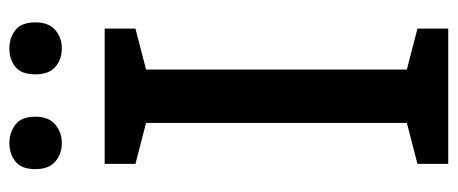

<svg xmlns="http://www.w3.org/2000/svg" viewBox="-296 -656 952 399"><g transform="rotate(-90 179.5 -456.0)"><path d="M320 0H39V-64L124 -86V-628L39 -650V-714H320V-650L235 -628V-86L320 -64ZM28 -858Q28 -887 44 -899.5Q60 -912 82 -912Q104 -912 120.5 -899.5Q137 -887 137 -858Q137 -830 120.5 -816.5Q104 -803 82 -803Q60 -803 44 -816.5Q28 -830 28 -858ZM225 -858Q225 -887 240.5 -899.5Q256 -912 279 -912Q301 -912 317 -899.5Q333 -887 333 -858Q333 -830 317 -816.5Q301 -803 279 -803Q256 -803 240.5 -816.5Q225 -830 225 -858Z"/></g></svg>

Font: Noto Sans Syriac Eastern Medium
Style: Regular
Weight: 500
Designer: Patrick Giasson and the Monotype Design Team
Foundry: Monotype Imaging Inc.
Version: Version 3.001